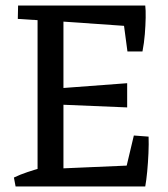

<svg xmlns="http://www.w3.org/2000/svg" viewBox="-20 -670 603 690"><path d="M36 0 30 -32Q53 -43 78.5 -51.5Q104 -60 129 -67L130 0ZM502 0 427 -40 461 -183 514 -179Q515 -153 513.5 -119Q512 -85 509 -53.5Q506 -22 502 0ZM140 -596 44 -602 45 -650H138ZM438 -485 422 -605 502 -650Q504 -634 503.5 -606.5Q503 -579 500.5 -547.5Q498 -516 492 -485ZM115 0V-650H208V0ZM437 -284 197 -294V-353L437 -371ZM485 -573 184 -594 109 -650H502ZM109 0 184 -64 485 -77 502 0Z"/></svg>

Font: Eczar
Style: Regular
Weight: 400
Designer: Vaibhav Singh
Foundry: Rosetta Type Foundry
Version: Version 2.000